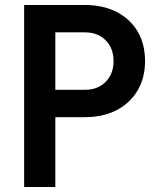

<svg xmlns="http://www.w3.org/2000/svg" viewBox="-20 -750 640 770"><path d="M76.8 0V-730H320Q393.2 -730 447.6 -702.1Q501.9 -674.3 531.8 -623.8Q561.7 -573.4 561.7 -505Q561.7 -437.7 531.6 -386.9Q501.4 -336 447.4 -308.1Q393.4 -280.1 320 -280.1H201.9V0ZM201.9 -389.8H320Q372.3 -389.8 403.8 -421.9Q435.4 -454 435.4 -504.8Q435.4 -556.5 403.8 -588.4Q372.3 -620.3 320 -620.3H201.9Z"/></svg>

Font: Atlassian Mono
Style: Regular
Weight: 400
Monospace: yes
Designer: Philipp Nurullin, Konstantin Bulenkov
Foundry: Modifications by Atlassian Pty Ltd, manufactured by JetBrains
Version: Version 2.304